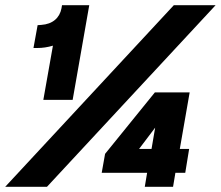

<svg xmlns="http://www.w3.org/2000/svg" viewBox="-34 -720 851 740"><path d="M-14 0H147L797 -700H636ZM170 -544 133 -335H246L310 -700H205L203 -688C196 -651 169 -627 125 -624L111 -623L95 -535H110C130 -535 150 -538 170 -544ZM524 0H633L642 -54H680L695 -146H659L697 -364H563L371 -127L358 -54H533ZM502 -146 564 -228 550 -146Z"/></svg>

Font: Fixel Display ExtraBold
Style: Italic
Weight: 800
Italic angle: -10°
Designer: AlfaBravo + MacPaw
Foundry: Kyrylo Tkachov, Marchela Mozhyna, Serhii Makarenko, Maria Weinstein, Zakhar Kryvoshyya
Version: Version 1.210;Glyphs 3.2 (3217)